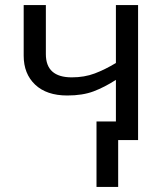

<svg xmlns="http://www.w3.org/2000/svg" viewBox="-20 -556 653 762"><path d="M528 -536V0H449V186H363V-74H440V-239Q395 -210 351.5 -193.5Q308 -177 247 -177Q165 -177 119.5 -220Q74 -263 74 -335V-536H162V-341Q162 -249 265 -249Q315 -249 356 -264.5Q397 -280 440 -306V-536Z"/></svg>

Font: Noto Sans IKEA
Style: Regular
Weight: 400
Designer: Monotype Design Team
Foundry: Monotype Imaging Inc.
Version: Version 2.001